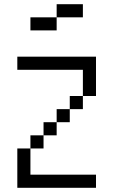

<svg xmlns="http://www.w3.org/2000/svg" viewBox="-20 -895 540 915"><path d="M437.5 0V-62.5H125Q125 -62.5 125 -187.5H62.5V0ZM375 -812.5V-875H250V-812.5H125V-750H250V-812.5ZM125 -187.5H187.5V-250H125ZM187.5 -250H250V-312.5H187.5ZM250 -312.5H312.5V-375H250ZM312.5 -375H375V-437.5H312.5ZM375 -437.5H437.5V-625H62.5V-562.5H375Q375 -562.5 375 -437.5Z"/></svg>

Font: CalcUnifontExMono
Style: Regular
Weight: 500
Version: Version 15.0.06